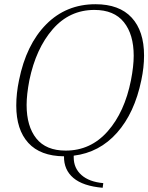

<svg xmlns="http://www.w3.org/2000/svg" viewBox="-20 -730 702 909"><path d="M662 -467Q662 -411 649 -350Q617 -195 534 -101.5Q451 -8 329 7V15Q329 66 365.5 98.5Q402 131 469 137L466 159Q373 151 327.5 112.5Q282 74 283 10Q171 9 114 -53.5Q57 -116 57 -230Q57 -288 70 -350Q104 -519 198.5 -614.5Q293 -710 432 -710Q545 -710 603.5 -646.5Q662 -583 662 -467ZM613 -466Q613 -567 566.5 -625Q520 -683 427 -683Q309 -683 229.5 -591.5Q150 -500 119 -350Q106 -282 106 -233Q106 -132 152 -74.5Q198 -17 291 -17Q409 -17 489.5 -108Q570 -199 600 -350Q613 -417 613 -466Z"/></svg>

Font: Trirong ExtraLight
Style: Italic
Weight: 275
Italic angle: -12°
Designer: Katatrad Team
Foundry: CadsonDemak
Version: Version 1.003